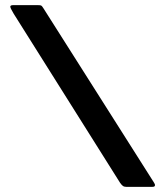

<svg xmlns="http://www.w3.org/2000/svg" viewBox="-20 -726 642 746"><path d="M470 0Q462 0 457 -4Q452 -8 447 -15L33 -673Q19 -696 20 -701Q21 -706 31 -706H128Q137 -706 140 -704.5Q143 -703 148 -695L578 -17Q583 -10 582 -5Q581 0 572 0Z"/></svg>

Font: Glory ExtraBold
Style: Regular
Weight: 800
Designer: Robert Leuschke
Foundry: Robert Leuschke
Version: Version 1.011